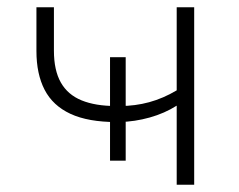

<svg xmlns="http://www.w3.org/2000/svg" viewBox="-20 -507 657 527"><path d="M465 0V-217Q432 -196 391 -184.5Q350 -173 308 -172L325 -184V-66H282V-184L300 -172Q222 -172 173.5 -194.5Q125 -217 102.5 -260.5Q80 -304 80 -367V-487H128V-368Q128 -314 147 -280.5Q166 -247 204 -231.5Q242 -216 298 -216L282 -209V-350H325V-209L309 -216Q351 -216 389.5 -226.5Q428 -237 465 -259V-487H513V0Z"/></svg>

Font: Nunito Sans 10pt SemiExpanded ExtraLight
Style: Regular
Weight: 250
Width: 6
Designer: Vernon Adams
Foundry: Vernon Adams
Version: Version 3.101;gftools[0.9.27]